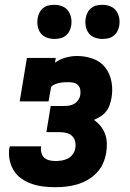

<svg xmlns="http://www.w3.org/2000/svg" viewBox="-20 -771 540 799"><path d="M210 8Q185 8 160 5Q135 2 112 -6Q89 -14 69.5 -27.5Q50 -41 37.5 -61Q25 -81 20 -105.5Q15 -130 19 -155Q20 -156 20 -158Q20 -160 21 -162H151Q151 -161 151 -160.5Q151 -160 151 -159Q149 -147 152.5 -134.5Q156 -122 164.5 -114.5Q173 -107 185 -104Q197 -101 210 -101Q225 -101 237 -103Q249 -105 261.5 -111Q274 -117 282.5 -128.5Q291 -140 293 -153Q296 -167 293 -181Q290 -195 280.5 -204.5Q271 -214 257.5 -217.5Q244 -221 230 -221H173L191 -330H248Q259 -330 270 -332Q281 -334 290.5 -340Q300 -346 306.5 -356Q313 -366 314 -376Q316 -387 314 -398Q312 -409 305 -416.5Q298 -424 287 -426.5Q276 -429 265 -429Q256 -429 246.5 -428.5Q237 -428 227.5 -426Q218 -424 209 -420.5Q200 -417 193 -410L182 -349H62L92 -530H212L209 -510Q229 -525 253.5 -531.5Q278 -538 301 -538Q335 -538 367 -526.5Q399 -515 418.5 -489.5Q438 -464 444 -430.5Q450 -397 444 -363Q441 -348 436 -333.5Q431 -319 421.5 -307Q412 -295 398.5 -286.5Q385 -278 371 -272Q387 -261 399 -246Q411 -231 417.5 -213Q424 -195 424.5 -175Q425 -155 422 -135Q418 -112 408.5 -90.5Q399 -69 382 -51.5Q365 -34 344 -22Q323 -10 300.5 -3.5Q278 3 255.5 5.5Q233 8 210 8ZM406 -609Q389 -609 373.5 -615Q358 -621 348.5 -634Q339 -647 336.5 -663.5Q334 -680 337 -697Q339 -709 345 -720Q351 -731 361 -738.5Q371 -746 383 -748.5Q395 -751 406 -751Q423 -751 438.5 -745Q454 -739 463.5 -726Q473 -713 476 -696.5Q479 -680 476 -663Q474 -651 468 -640Q462 -629 452 -621.5Q442 -614 430 -611.5Q418 -609 406 -609ZM206 -609Q189 -609 173.5 -615Q158 -621 148.5 -634Q139 -647 136.5 -663.5Q134 -680 137 -697Q139 -709 145 -720Q151 -731 161 -738.5Q171 -746 183 -748.5Q195 -751 206 -751Q223 -751 238.5 -745Q254 -739 263.5 -726Q273 -713 276 -696.5Q279 -680 276 -663Q274 -651 268 -640Q262 -629 252 -621.5Q242 -614 230 -611.5Q218 -609 206 -609Z"/></svg>

Font: Iosevka Curly Slab HvObl
Style: Regular
Weight: 900
Italic angle: -9°
Monospace: yes
Designer: Belleve Invis
Foundry: Belleve Invis
Version: Version 11.1.0; ttfautohint (v1.8.3)